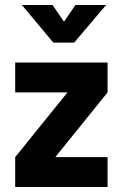

<svg xmlns="http://www.w3.org/2000/svg" viewBox="-20 -751 494 771"><path d="M41 -380V-500H412V-380L202 -120H412V0H41V-120L251 -380ZM194 -580 68 -731H191L237 -664L283 -731H406L278 -580Z"/></svg>

Font: Titillium Web
Style: Bold
Weight: 700
Version: Version 1.001;PS 57.000;hotconv 1.0.70;makeotf.lib2.5.55311